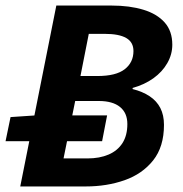

<svg xmlns="http://www.w3.org/2000/svg" viewBox="-26 -672 658 692"><path d="M47 0 177 -652H376Q441 -652 490.5 -637Q540 -622 567.5 -591Q595 -560 595 -511Q595 -476 577 -444.5Q559 -413 527 -390Q495 -367 452 -355V-351Q488 -342 513.5 -325Q539 -308 552 -282.5Q565 -257 565 -222Q565 -143 526 -94Q487 -45 423 -22.5Q359 0 283 0ZM-6 -163 12 -250 101 -256H360L342 -163ZM203 -101H289Q333 -101 365.5 -115Q398 -129 415.5 -156.5Q433 -184 433 -225Q433 -265 406.5 -286.5Q380 -308 330 -308H245ZM264 -398H325Q392 -398 423.5 -422.5Q455 -447 455 -488Q455 -520 429 -535Q403 -550 351 -550H294Z"/></svg>

Font: Source Sans 3
Style: Bold Italic
Weight: 700
Italic angle: -11°
Designer: Paul D. Hunt
Foundry: Adobe
Version: Version 3.052;hotconv 1.1.0;makeotfexe 2.6.0